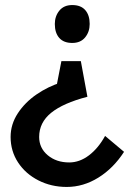

<svg xmlns="http://www.w3.org/2000/svg" viewBox="-20 -565 551 760"><path d="M135 -23Q135 21 169 49.5Q203 78 254 78Q295 78 332 50Q369 22 396 -27L471 36Q429 101 369.5 138Q310 175 244 175Q183 175 132 149Q81 123 51.5 78Q22 33 22 -23Q22 -73 50.5 -116.5Q79 -160 125 -191.5Q171 -223 223 -239L203 -220L223 -323H300L326 -182Q230 -157 182.5 -118.5Q135 -80 135 -23ZM335 -470Q335 -439 317 -417Q299 -395 266 -395Q232 -395 214.5 -415Q197 -435 197 -470Q197 -501 215 -523Q233 -545 266 -545Q300 -545 317.5 -525Q335 -505 335 -470Z"/></svg>

Font: Lexend
Style: Regular
Weight: 400
Designer: Thomas Jockin
Foundry: Lexend
Version: Version 1.000